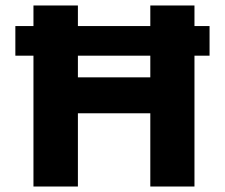

<svg xmlns="http://www.w3.org/2000/svg" viewBox="-20 -680 820 700"><path d="M36 -585H744V-477H36ZM528 0V-660H689V0ZM102 0V-660H264V0ZM203 -267V-398H595V-267Z"/></svg>

Font: Bricolage Grotesque 24pt ExtraBold
Style: Regular
Weight: 800
Designer: Mathieu Triay
Foundry: Atelier Triay
Version: Version 1.001;gftools[0.9.33.dev8+g029e19f]